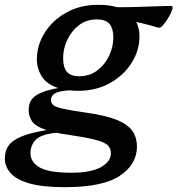

<svg xmlns="http://www.w3.org/2000/svg" viewBox="-86 -545 736 797"><path d="M182.5 232Q89.5 232 35.2 216Q-19 200 -42.5 173Q-66 146 -66 112.5Q-66 81.5 -50.2 59.2Q-34.5 37 3.2 21.5Q41 6 107.5 -5Q59.5 -21 46.2 -42.5Q33 -64 33 -88.5Q33 -130.5 66.2 -150.5Q99.5 -170.5 156 -179.5Q108 -195 87.8 -227.2Q67.5 -259.5 67 -298Q67 -357 99.5 -409Q132 -461 189.5 -493Q247 -525 321.5 -525Q367 -525 400.5 -515Q448.5 -515 494.2 -516.5Q540 -518 574.5 -519.2Q609 -520.5 622.5 -520.5Q630.5 -520.5 630.5 -514Q630.5 -507 624.2 -493.2Q618 -479.5 608.8 -464.8Q599.5 -450 590.2 -440Q581 -430 575.5 -430Q570 -430 547.2 -437Q524.5 -444 479.5 -454Q492.5 -428.5 493 -395Q493 -336 460.5 -284.2Q428 -232.5 370.5 -200.2Q313 -168 238.5 -168Q220 -168 203.5 -170Q158 -167.5 141.8 -157.2Q125.5 -147 125.5 -130.5Q125.5 -117.5 135 -109Q144.5 -100.5 176.2 -93.5Q208 -86.5 273.5 -77Q354.5 -65.5 400 -46.8Q445.5 -28 464 -0.8Q482.5 26.5 482.5 63Q482.5 137 411.8 184.5Q341 232 182.5 232ZM245 -228.5Q286.5 -229 318 -252.8Q349.5 -276.5 367 -313.5Q384.5 -350.5 384.5 -390Q384 -428 368 -446.2Q352 -464.5 315.5 -464.5Q273.5 -464.5 242.2 -440.8Q211 -417 193.5 -380Q176 -343 176 -303.5Q176 -265 192 -246.5Q208 -228 245 -228.5ZM40.5 91Q40.5 127.5 78.2 149.8Q116 172 211 172Q291.5 172 333 148.8Q374.5 125.5 374.5 91Q374.5 71 361.2 58Q348 45 309.2 35Q270.5 25 195 14Q169.5 10.5 148 6Q84 12.5 62.2 35.2Q40.5 58 40.5 91Z"/></svg>

Font: Newsreader Caption Medium
Style: Italic
Weight: 500
Italic angle: -17°
Designer: Hugues Gentile
Foundry: Production Type
Version: Version 1.001